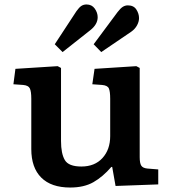

<svg xmlns="http://www.w3.org/2000/svg" viewBox="-20 -825 767 859"><path d="M294 14Q209 14 164.5 -30.5Q120 -75 120 -158V-383Q120 -416 113.5 -429.5Q107 -443 83 -445L40 -448L49 -517L238 -529L253 -521V-194Q253 -138 270 -109Q287 -80 344 -80Q404 -80 438.5 -118Q473 -156 473 -216V-383Q473 -416 467 -429.5Q461 -443 436 -445L393 -448L403 -517L590 -529L605 -521V-122Q605 -95 612 -84Q619 -73 639 -71L688 -67V0L497 7L482 -78H478Q440 -34 398 -10Q356 14 294 14ZM260 -592 225 -627 322 -775Q334 -792 344 -798.5Q354 -805 367 -805Q391 -805 404 -786.5Q417 -768 417 -748Q417 -716 384 -690ZM433 -592 399 -627 506 -771Q519 -788 529.5 -794.5Q540 -801 552 -801Q578 -801 590 -782.5Q602 -764 602 -744Q602 -728 593 -711.5Q584 -695 567 -683Z"/></svg>

Font: Literata 7pt SemiBold
Style: Regular
Weight: 600
Designer: Latin by Veronika Burian and Jose Scaglione. Greek by Irene Vlachou. Cyrillic by Vera Evstafieva.
Foundry: TypeTogether
Version: Version 3.002